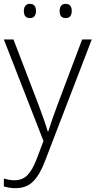

<svg xmlns="http://www.w3.org/2000/svg" viewBox="-20 -736 497 998"><path d="M0 -531H50L180 -192Q197 -146 209 -112Q221 -78 228 -53H231Q238 -76 250 -111Q262 -146 278 -189L407 -531H457L214 101Q188 170 153.5 206Q119 242 60 242Q43 242 28 239.5Q13 237 0 233V192Q13 196 26 198.5Q39 201 55 201Q96 201 122 175Q148 149 170 92L206 -3ZM104 -679Q104 -696 112 -706Q120 -716 135 -716Q152 -716 159.5 -706Q167 -696 167 -679Q167 -662 159.5 -652Q152 -642 135 -642Q104 -642 104 -679ZM290 -679Q290 -696 297.5 -706Q305 -716 321 -716Q338 -716 345.5 -706Q353 -696 353 -679Q353 -662 345.5 -652Q338 -642 321 -642Q290 -642 290 -679Z"/></svg>

Font: Noto Kufi Arabic ExtraLight
Style: Regular
Weight: 200
Designer: Monotype Design Team, David Williams, Khaled Hosny
Foundry: Google LLC
Version: Version 2.109; ttfautohint (v1.8.4.7-5d5b)